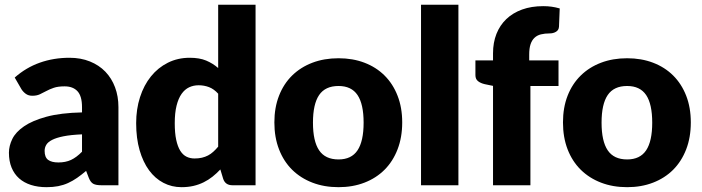

<svg xmlns="http://www.w3.org/2000/svg" viewBox="-20 -768 2910 796"><path d="M320 -211Q273.5 -209 243.5 -203Q213.5 -197 196 -188Q178.5 -179 171.8 -167.5Q165 -156 165 -142.5Q165 -116 179.5 -105.2Q194 -94.5 222 -94.5Q252 -94.5 274.5 -105Q297 -115.5 320 -139ZM41 -446.5Q88 -488 145.2 -508.2Q202.5 -528.5 268 -528.5Q315 -528.5 352.8 -513.2Q390.5 -498 416.8 -470.8Q443 -443.5 457 -406Q471 -368.5 471 -324V0H400Q378 0 366.8 -6Q355.5 -12 348 -31L337 -59.5Q317.5 -43 299.5 -30.5Q281.5 -18 262.2 -9.2Q243 -0.5 221.2 3.8Q199.5 8 173 8Q137.5 8 108.5 -1.2Q79.5 -10.5 59.2 -28.5Q39 -46.5 28 -73.2Q17 -100 17 -135Q17 -163 31 -191.8Q45 -220.5 79.5 -244.2Q114 -268 172.5 -284Q231 -300 320 -302V-324Q320 -369.5 301.2 -389.8Q282.5 -410 248 -410Q220.5 -410 203 -404Q185.5 -398 171.8 -390.5Q158 -383 145 -377Q132 -371 114 -371Q98 -371 87 -379Q76 -387 69 -398Z M884.5 -379.5Q867 -399 846.5 -406.8Q826 -414.5 803.5 -414.5Q782 -414.5 764 -406Q746 -397.5 732.8 -378.8Q719.5 -360 712 -330Q704.5 -300 704.5 -257.5Q704.5 -216.5 710.5 -188.5Q716.5 -160.5 727.2 -143.2Q738 -126 753 -118.5Q768 -111 786.5 -111Q803.5 -111 817.2 -114.2Q831 -117.5 842.5 -123.5Q854 -129.5 864.2 -138.8Q874.5 -148 884.5 -160ZM1039.5 -748.5V0H943.5Q914.5 0 905.5 -26L893.5 -65.5Q878 -49 861 -35.5Q844 -22 824.2 -12.2Q804.5 -2.5 781.8 2.8Q759 8 732.5 8Q692 8 657.5 -10Q623 -28 598 -62Q573 -96 558.8 -145.2Q544.5 -194.5 544.5 -257.5Q544.5 -315.5 560.5 -365.2Q576.5 -415 605.8 -451.2Q635 -487.5 676 -508Q717 -528.5 766.5 -528.5Q807 -528.5 834.5 -517Q862 -505.5 884.5 -486V-748.5Z M1383.5 -526.5Q1442.5 -526.5 1491 -508Q1539.5 -489.5 1574.2 -455Q1609 -420.5 1628.2 -371.2Q1647.5 -322 1647.5 -260.5Q1647.5 -198.5 1628.2 -148.8Q1609 -99 1574.2 -64.2Q1539.5 -29.5 1491 -10.8Q1442.5 8 1383.5 8Q1324 8 1275.2 -10.8Q1226.5 -29.5 1191.2 -64.2Q1156 -99 1136.8 -148.8Q1117.5 -198.5 1117.5 -260.5Q1117.5 -322 1136.8 -371.2Q1156 -420.5 1191.2 -455Q1226.5 -489.5 1275.2 -508Q1324 -526.5 1383.5 -526.5ZM1383.5 -107Q1437 -107 1462.2 -144.8Q1487.5 -182.5 1487.5 -259.5Q1487.5 -336.5 1462.2 -374Q1437 -411.5 1383.5 -411.5Q1328.5 -411.5 1303 -374Q1277.5 -336.5 1277.5 -259.5Q1277.5 -182.5 1303 -144.8Q1328.5 -107 1383.5 -107Z M1880.5 -748.5V0H1725.5V-748.5Z M2024 0V-412L1990 -419Q1972.5 -423 1961.8 -431.5Q1951 -440 1951 -456.5V-517.5H2024V-547Q2024 -591.5 2038.2 -627.5Q2052.5 -663.5 2079.2 -689Q2106 -714.5 2144.5 -728.5Q2183 -742.5 2232 -742.5Q2251 -742.5 2267 -740.2Q2283 -738 2300.5 -733L2297.5 -657.5Q2297 -649.5 2293.5 -644.2Q2290 -639 2284.2 -635.8Q2278.5 -632.5 2272 -631Q2265.5 -629.5 2259 -629.5Q2238.5 -629.5 2222.5 -625.5Q2206.5 -621.5 2195.8 -611.2Q2185 -601 2179.5 -584.2Q2174 -567.5 2174 -542V-517.5H2295.5V-411.5H2179V0Z M2580 -526.5Q2639 -526.5 2687.5 -508Q2736 -489.5 2770.8 -455Q2805.5 -420.5 2824.8 -371.2Q2844 -322 2844 -260.5Q2844 -198.5 2824.8 -148.8Q2805.5 -99 2770.8 -64.2Q2736 -29.5 2687.5 -10.8Q2639 8 2580 8Q2520.5 8 2471.8 -10.8Q2423 -29.5 2387.8 -64.2Q2352.5 -99 2333.2 -148.8Q2314 -198.5 2314 -260.5Q2314 -322 2333.2 -371.2Q2352.5 -420.5 2387.8 -455Q2423 -489.5 2471.8 -508Q2520.5 -526.5 2580 -526.5ZM2580 -107Q2633.5 -107 2658.8 -144.8Q2684 -182.5 2684 -259.5Q2684 -336.5 2658.8 -374Q2633.5 -411.5 2580 -411.5Q2525 -411.5 2499.5 -374Q2474 -336.5 2474 -259.5Q2474 -182.5 2499.5 -144.8Q2525 -107 2580 -107Z"/></svg>

Font: Lato 2
Style: Regular
Weight: 900
Designer: Lukasz Dziedzic with Adam Twardoch and Botio Nikoltchev
Foundry: tyPoland Lukasz Dziedzic
Version: Version 2.015; 2015-08-06; http://www.latofonts.com/